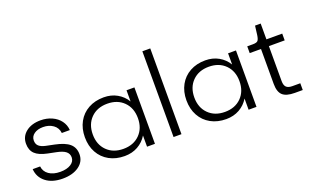

<svg xmlns="http://www.w3.org/2000/svg" viewBox="-85 -1174 2578 1599"><g transform="rotate(-20 1204.5 -375.0)"><path d="M442 -350H371Q366 -397 329 -423.5Q292 -450 240 -450Q191 -450 160.5 -428Q130 -406 130 -370Q130 -339 149 -321.5Q168 -304 209 -295L282 -280Q370 -262 409.5 -227.5Q449 -193 449 -134Q449 -69 394 -29.5Q339 10 250 10Q157 10 101 -34Q45 -78 40 -150H106Q111 -104 149.5 -77Q188 -50 250 -50Q308 -50 343.5 -72.5Q379 -95 379 -132Q379 -164 354.5 -184Q330 -204 275 -215L201 -230Q127 -245 93.5 -277.5Q60 -310 60 -367Q60 -431 109.5 -470.5Q159 -510 240 -510Q294 -510 339.5 -489.5Q385 -469 412 -432.5Q439 -396 442 -350Z M999 -99Q968 -48 916.5 -19Q865 10 799 10Q722 10 663 -22.5Q604 -55 571.5 -114Q539 -173 539 -250Q539 -327 571.5 -386Q604 -445 663 -477.5Q722 -510 799 -510Q865 -510 916.5 -481Q968 -452 999 -401V-500H1069V0H999ZM1009 -250Q1009 -340 954 -395Q899 -450 809 -450Q719 -450 664 -395Q609 -340 609 -250Q609 -160 664 -105Q719 -50 809 -50Q899 -50 954 -105Q1009 -160 1009 -250Z M1304 -760V0H1234V-760Z M1899 -99Q1868 -48 1816.5 -19Q1765 10 1699 10Q1622 10 1563 -22.5Q1504 -55 1471.5 -114Q1439 -173 1439 -250Q1439 -327 1471.5 -386Q1504 -445 1563 -477.5Q1622 -510 1699 -510Q1765 -510 1816.5 -481Q1868 -452 1899 -401V-500H1969V0H1899ZM1909 -250Q1909 -340 1854 -395Q1799 -450 1709 -450Q1619 -450 1564 -395Q1509 -340 1509 -250Q1509 -160 1564 -105Q1619 -50 1709 -50Q1799 -50 1854 -105Q1909 -160 1909 -250Z M2169 -130V-440H2069V-500H2119Q2152 -500 2163 -512Q2174 -524 2179 -560L2189 -640H2239V-500H2379V-440H2239V-130Q2239 -93 2255.5 -76.5Q2272 -60 2309 -60H2379V0H2309Q2234 0 2201.5 -30Q2169 -60 2169 -130Z"/></g></svg>

Font: Goli Light
Style: Regular
Weight: 300
Designer: jaikishan Patel
Foundry: MagicType
Version: Version 1.000